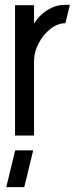

<svg xmlns="http://www.w3.org/2000/svg" viewBox="-20 -559 324 792"><path d="M5.8 213 42.8 61H117L80 213ZM42 0V-537.6H120.4V-461.4Q129.4 -477.6 147.5 -495.5Q165.6 -513.4 191.4 -526.2Q217.2 -539 247.2 -539Q252.6 -539 257.7 -539Q262.8 -539 268.2 -539L249.8 -463.2Q217.4 -463.2 187.9 -439.7Q158.4 -416.2 139.4 -380.4Q120.4 -344.6 120.4 -306.8V0Z"/></svg>

Font: Stick No Bills ExtraLight
Style: Regular
Weight: 200
Designer: Kosala Senevirathne, Siva Puranthara, Lasantha Premarathna, Tharique Azeez
Foundry: mooniak
Version: Version 2.000